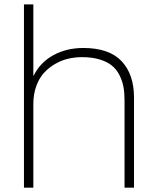

<svg xmlns="http://www.w3.org/2000/svg" viewBox="-20 -860 719 880"><path d="M594.2 -413.1V0H550.8V-400.9Q550.8 -435.1 545.7 -462.6Q540.5 -490.2 527.3 -516.1Q514.2 -542 492.7 -559.6Q471.2 -577.1 436.5 -587.6Q401.9 -598.1 356 -598.1Q323.2 -598.1 292.2 -590.8Q261.2 -583.5 232.2 -566.7Q203.1 -549.8 181.2 -525.6Q159.2 -501.5 146 -464.6Q132.8 -427.7 132.8 -382.8V0H89.8V-839.8H132.8V-514.2H134.8Q165 -574.7 225.1 -607.4Q285.2 -640.1 361.8 -640.1Q480 -640.1 537.1 -579.8Q594.2 -519.5 594.2 -413.1Z"/></svg>

Font: Sinkin Sans 200 X Light
Style: Regular
Weight: 200
Designer: Keith Bates
Foundry: K-Type
Version: Sinkin Sans (version 1.0)  by Keith Bates   •   © 2014   www